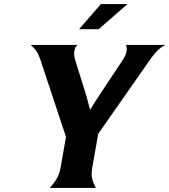

<svg xmlns="http://www.w3.org/2000/svg" viewBox="-20 -920 829 940"><path d="M404 -447Q409 -430 412.5 -414.5Q416 -399 421 -382Q432 -400 442.5 -416.5Q453 -433 462 -447L584 -631Q595 -648 599 -666Q603 -684 597 -700H789Q767 -688 752.5 -674Q738 -660 721 -637L461 -265L432 -101Q426 -68 431 -46.5Q436 -25 449 0H224Q246 -25 258.5 -46.5Q271 -68 277 -101L303 -250L177 -630Q169 -653 159.5 -668Q150 -683 130 -700H360Q347 -690 344 -670Q341 -650 347 -630ZM474 -900H604L463 -777H367Z"/></svg>

Font: LT Museum
Style: Bold Italic
Weight: 700
Designer: Daniel Lyons
Foundry: LyonsType
Version: Version 1.011